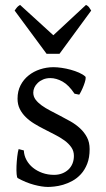

<svg xmlns="http://www.w3.org/2000/svg" viewBox="-20 -740 426 775"><path d="M341.8 -138.2Q341.8 -103.5 332 -78.9Q322.3 -54.2 306.6 -37.1Q291 -20 272 -9.8Q252.9 0.5 234.4 5.9Q215.8 11.2 199.5 12.9Q183.1 14.6 173.8 14.6Q150.4 14.6 117.4 5.9Q84.5 -2.9 51.8 -21Q48.3 -22.5 47.1 -36.9Q45.9 -51.3 46.6 -70.1Q47.4 -88.9 49.6 -107.9Q51.8 -127 55.2 -138.2L76.2 -132.8Q77.1 -112.3 86.9 -94.2Q96.7 -76.2 113 -63Q129.4 -49.8 151.1 -42Q172.9 -34.2 198.2 -34.2Q215.8 -34.2 230.5 -39.8Q245.1 -45.4 255.9 -55.4Q266.6 -65.4 272.5 -79.6Q278.3 -93.8 278.3 -110.8Q278.3 -130.4 267.8 -145.5Q257.3 -160.6 240.2 -173.1Q223.1 -185.5 201.4 -196.5Q179.7 -207.5 157.2 -219.2Q136.7 -229.5 117.7 -241.2Q98.6 -252.9 83.7 -267.6Q68.8 -282.2 59.8 -300.3Q50.8 -318.4 50.8 -341.8Q50.8 -372.1 63 -395.8Q75.2 -419.4 95.5 -435.5Q115.7 -451.7 141.8 -460.2Q168 -468.8 195.8 -468.8Q210.9 -468.8 229.2 -466.1Q247.6 -463.4 265.4 -458.5Q283.2 -453.6 298.8 -446.8Q314.5 -439.9 324.2 -431.2Q327.1 -428.2 325 -418Q322.8 -407.7 318.1 -395.5Q313.5 -383.3 308.1 -372.6Q302.7 -361.8 299.8 -357.9L280.8 -361.8Q257.3 -397 232.2 -410.9Q207 -424.8 183.1 -424.8Q167 -424.8 154.3 -419.4Q141.6 -414.1 132.6 -405.5Q123.5 -397 118.9 -386.7Q114.3 -376.5 114.3 -366.2Q114.3 -350.6 123.5 -338.1Q132.8 -325.7 147.9 -314.7Q163.1 -303.7 182.4 -293.7Q201.7 -283.7 222.2 -272.9Q243.2 -262.2 264.6 -250Q286.1 -237.8 303.2 -221.9Q320.3 -206.1 331.1 -185.8Q341.8 -165.5 341.8 -138.2ZM220.2 -522.9H168L39.1 -697.3Q42.5 -702.1 44.9 -705.6Q47.4 -709 49.6 -711.4Q51.8 -713.9 54.4 -715.8Q57.1 -717.8 61 -720.2L195.3 -597.7L327.1 -720.2Q335.4 -715.8 338.9 -711.4Q342.3 -707 348.1 -697.3Z"/></svg>

Font: Gentium Unicode
Style: Regular
Weight: 400
Version: Version 1.009